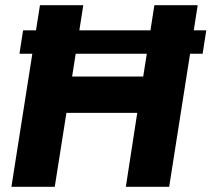

<svg xmlns="http://www.w3.org/2000/svg" viewBox="-20 -720 815 740"><path d="M55 -513 69 -603H775L761 -513ZM24 0 134 -700H301L258 -425H532L575 -700H742L632 0H465L509 -285H236L191 0Z"/></svg>

Font: MuseoModerno
Style: Bold Italic
Weight: 700
Italic angle: -9°
Designer: Pablo Cosgaya, Héctor Gatti, Marcela Romero, and the Authors of The MuseoModerno Project.
Foundry: Omnibus-Type Team
Version: Version 1.003